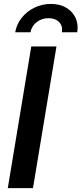

<svg xmlns="http://www.w3.org/2000/svg" viewBox="-20 -966 419 986"><path d="M270 -727.5 149.4 0H20L140.6 -727.5ZM241.2 -945.8Q287.6 -945.8 320.3 -926.3Q353 -906.7 368.2 -873.8Q383.3 -840.8 376.5 -800.3H297.9Q303.2 -832 283.7 -852.3Q264.2 -872.6 229.5 -872.6Q194.3 -872.6 168.2 -852.3Q142.1 -832 136.7 -800.3H58.1Q64.9 -840.8 90.8 -873.8Q116.7 -906.7 156 -926.3Q195.3 -945.8 241.2 -945.8Z"/></svg>

Font: Inter 28pt SemiBold
Style: Italic
Weight: 600
Italic angle: -9.3988°
Designer: Rasmus Andersson
Foundry: rsms
Version: Version 4.001;git-66647c0bb